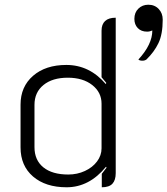

<svg xmlns="http://www.w3.org/2000/svg" viewBox="-20 -784 709 813"><path d="M625 -655Q621 -653 615 -651.5Q609 -650 603 -650Q578 -650 563.5 -665Q549 -680 549 -704Q549 -731 566 -747.5Q583 -764 608 -764Q635 -764 652 -746Q669 -728 669 -701Q669 -639 651 -601.5Q633 -564 600 -532Q593 -527 583 -527Q571 -527 566 -532Q625 -596 625 -655ZM67 -160V-341Q67 -417 120 -463Q173 -509 261 -509Q359 -509 428 -428L430 -433L410 -457V-654Q410 -681 425 -695Q440 -709 470 -709V-51Q470 -21 456 -6Q442 9 411 9V-48L431 -74L429 -78Q358 9 262 9Q173 9 120 -36.5Q67 -82 67 -160ZM410 -156V-345Q410 -393 370.5 -424Q331 -455 267 -455Q202 -455 164 -424Q126 -393 126 -340V-161Q126 -106 163.5 -75.5Q201 -45 269 -45Q307 -45 339.5 -60Q372 -75 391 -100.5Q410 -126 410 -156Z"/></svg>

Font: K2D ExtraLight
Style: Regular
Weight: 275
Designer: Katatrad Aksorn Co.,Ltd.
Foundry: Cadson Demak Co.,Ltd.
Version: Version 1.000; ttfautohint (v1.6)